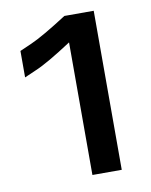

<svg xmlns="http://www.w3.org/2000/svg" viewBox="-67 -591 504 642"><g transform="rotate(-10 185.0 -270.0)"><path d="M30.3 -450.2V-360.4L70.3 -377.9C97 -389 138.7 -413.1 195.3 -450.2V-337.9V0H294.9V-540H195.3C138.7 -503.6 97 -479.5 70.3 -467.8Z"/></g></svg>

Font: Helmet
Style: Regular
Weight: 400
Designer: Carl Enlund
Version: 1.0